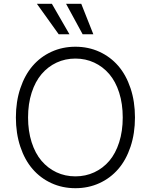

<svg xmlns="http://www.w3.org/2000/svg" viewBox="-20 -984 797 1014"><path d="M378.2 -737.2Q446.7 -737.2 505 -710.6Q563.2 -683.9 604.6 -636Q646 -588.1 669.4 -517.9Q692.8 -447.8 692.8 -363.6Q692.8 -279.5 669.4 -209.3Q646 -139.2 604.6 -91.3Q563.2 -43.3 505 -16.7Q446.7 9.9 378.2 9.9Q309.7 9.9 251.6 -16.7Q193.5 -43.3 152 -91.4Q110.4 -139.6 87.2 -209.7Q63.9 -279.8 63.9 -363.6Q63.9 -447.4 87.4 -517.6Q110.8 -587.7 152.2 -635.8Q193.5 -683.9 251.8 -710.6Q310 -737.2 378.2 -737.2ZM128.2 -363.6Q128.2 -291.9 147 -233Q165.8 -174 199.2 -134.8Q232.6 -95.5 278.4 -74Q324.2 -52.6 378.2 -52.6Q431.8 -52.6 477.8 -73.9Q523.8 -95.2 557.2 -134.4Q590.6 -173.7 609.4 -232.6Q628.2 -291.5 628.2 -363.6Q628.2 -435.7 609.4 -494.7Q590.6 -553.6 557 -592.9Q523.4 -632.1 477.6 -653.4Q431.8 -674.7 378.2 -674.7Q324.6 -674.7 278.9 -653.4Q233.3 -632.1 199.8 -592.9Q166.2 -553.6 147.2 -494.7Q128.2 -435.7 128.2 -363.6ZM416.5 -802.9 328.8 -964.1H409.1L473 -802.9ZM290.1 -802.9 174.7 -964.1H253.9L346.9 -802.9Z"/></svg>

Font: Inter Light BETA
Style: Regular
Weight: 300
Designer: Rasmus Andersson
Foundry: rsms
Version: Version 3.011;git-f93a4a705